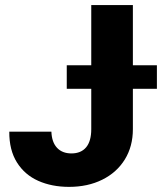

<svg xmlns="http://www.w3.org/2000/svg" viewBox="-20 -727 639 757"><path d="M503.9 -707V-469.7H598.6V-377H503.9V-217.8Q503.9 -149.9 472.2 -98.4Q440.4 -46.9 383.3 -18.6Q326.2 9.8 252 9.8Q184.6 9.8 131.1 -13.9Q77.6 -37.6 46.9 -86.4Q16.1 -135.3 16.6 -208H182.6Q184.1 -166.5 204.8 -144.3Q225.6 -122.1 261.7 -122.1Q299.3 -122.1 319.6 -146.2Q339.8 -170.4 339.8 -217.8V-377H243.2V-469.7H339.8V-707Z"/></svg>

Font: Pretendard GOV ExtraBold
Style: Regular
Weight: 800
Designer: Base glyphs from Inter by Rasmus Andersson; Hangeul glyphs from Noto Sans CJK(Source Han Sans) by Jang Soo-young and Kan
Foundry: Kil Hyung-jin
Version: Version 1.309